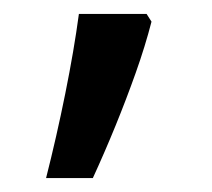

<svg xmlns="http://www.w3.org/2000/svg" viewBox="-20 -136 303 275"><path d="M190 -116 197 -105Q188 -70 174.5 -32Q161 6 145.5 44Q130 82 113 119H46Q61 60 73.5 -2Q86 -64 93 -116Z"/></svg>

Font: ukorean05
Style: Book
Weight: 400
Designer: Jelle Bosma - Monotype Design Team
Foundry: Monotype Imaging Inc.
Version: Version 2.003